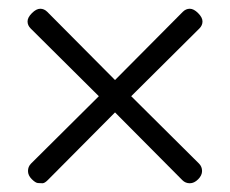

<svg xmlns="http://www.w3.org/2000/svg" viewBox="-20 -407 526 439"><path d="M398 -380Q405 -387 414 -387Q423 -387 433 -377Q443 -367 443 -358Q443 -349 436 -342L280 -187L435 -33Q442 -26 442 -16Q442 -6 433 3Q424 12 414 12Q404 12 397 5L243 -150L89 5Q82 12 77 12Q72 12 66.5 11.5Q61 11 52.5 2.5Q44 -6 44 -16Q44 -26 51 -33L206 -187L50 -342Q43 -349 43 -358Q43 -367 53 -377Q63 -387 72 -387Q81 -387 88 -380L243 -224Z"/></svg>

Font: Flamenco
Style: Regular
Weight: 400
Designer: Luciano Vergara
Foundry: Luciano Vergara
Version: Version 1.002